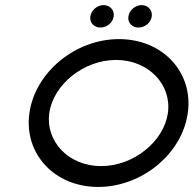

<svg xmlns="http://www.w3.org/2000/svg" viewBox="-20 -740 771 760"><path d="M175.1 -292.6C190.8 -404.1 310 -502.7 439.4 -502.7C568.8 -502.7 660.3 -404.1 644.6 -292.6C629 -181.1 509.8 -82.5 380.3 -82.5C250.9 -82.5 159.4 -181.1 175.1 -292.6ZM96.4 -292.6C73.7 -131.1 195.9 0 368.7 0C541.6 0 700.7 -131.1 723.4 -292.6C746.1 -454.1 623.8 -585.2 451 -585.2C278.2 -585.2 119.1 -454.1 96.4 -292.6ZM377.6 -631C402.6 -631 426.5 -649.8 430 -674.8C433.5 -699.8 415.1 -719.8 390.1 -719.8C365.1 -719.8 341 -699.8 337.5 -674.8C334 -649.8 352.6 -631 377.6 -631ZM528.3 -631C553.3 -631 577.1 -649.8 580.7 -674.8C584.2 -699.8 565.7 -719.8 540.7 -719.8C515.7 -719.8 491.7 -699.8 488.2 -674.8C484.6 -649.8 503.3 -631 528.3 -631Z"/></svg>

Font: Hi.
Style: Tall Oblique
Weight: 400
Designer: Mew Too, Robert Jablonski
Foundry: Cannot Into Space Fonts
Version: Version 1.996